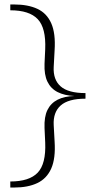

<svg xmlns="http://www.w3.org/2000/svg" viewBox="-20 -719 436 858"><path d="M26 -673V-699H44Q105 -699 147 -679.5Q189 -660 209 -615Q229 -570 224 -494L220 -420Q217 -363 251 -333Q285 -303 362 -303V-290H313Q268 -292 237.5 -307.5Q207 -323 192 -354Q177 -385 179 -434L182 -499Q186 -594 148.5 -633.5Q111 -673 26 -673ZM44 119H26V92Q111 92 148.5 52.5Q186 13 182 -82L179 -147Q177 -197 192 -227.5Q207 -258 237.5 -273.5Q268 -289 313 -290H362V-278Q285 -278 251 -247.5Q217 -217 220 -160L224 -87Q229 -11 209 34Q189 79 147 99Q105 119 44 119Z"/></svg>

Font: Montagu Slab 144pt ExtraLight
Style: Regular
Weight: 250
Version: Version 1.000